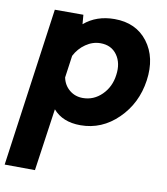

<svg xmlns="http://www.w3.org/2000/svg" viewBox="-132 -630 844 973"><g transform="rotate(10 290.5 -143.0)"><path d="M379 -555Q490 -555 550 -476Q610 -397 593 -277Q576 -157 493.5 -76Q411 5 301 5Q209 5 160 -52L114 269L-42 268L72 -549H219L223 -501Q286 -555 379 -555ZM289 -133Q345 -133 386.5 -174Q428 -215 436 -277Q445 -339 415.5 -380.5Q386 -422 330 -422Q290 -422 254.5 -397.5Q219 -373 199 -334L183 -220Q191 -181 220 -157Q249 -133 289 -133Z"/></g></svg>

Font: Oakes Grotesk Bold
Style: Italic
Weight: 700
Italic angle: -8°
Designer: Samuel Oakes
Foundry: Samuel Oakes
Version: Version 1.000;PS 001.000;hotconv 1.0.88;makeotf.lib2.5.64775